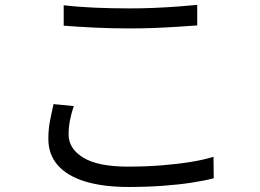

<svg xmlns="http://www.w3.org/2000/svg" viewBox="-20 -723 1040 768"><path d="M234.8 -702Q289 -695.4 356.6 -692.4Q424.1 -689.4 499 -689.4Q547.2 -689.4 595.6 -691.4Q644 -693.4 688.5 -696.7Q733 -700 768.9 -703.4V-621.3Q735.1 -618.9 689.9 -615.9Q644.6 -612.9 595.3 -611.1Q546 -609.3 499.4 -609.3Q424.3 -609.3 359 -612.5Q293.8 -615.6 234.8 -620.3ZM274.9 -298.7Q265.3 -269.4 259.8 -241.2Q254.4 -213 254.4 -185.4Q254.4 -128.1 313.3 -92.3Q372.1 -56.5 492 -56.5Q561.5 -56.5 625.1 -61.5Q688.7 -66.5 742.5 -75.2Q796.4 -83.9 834 -95.9L835 -9.9Q799.2 -0.5 746.7 7.6Q694.1 15.7 629.9 20.3Q565.6 24.9 494.4 24.9Q392.9 24.9 321 3Q249.2 -18.9 211.3 -61.8Q173.4 -104.7 173.4 -167.5Q173.4 -206.8 180.3 -241.7Q187.2 -276.5 194 -306.6Z"/></svg>

Font: Shanggu Sans SC VF
Style: Regular
Weight: 250
Designer: GuiWonder
Version: Version 1.021